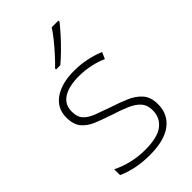

<svg xmlns="http://www.w3.org/2000/svg" viewBox="-235 -844 932 932"><g transform="rotate(-45 231.0 -378.0)"><path d="M416 -137Q416 -68 364.5 -29Q313 10 214 10Q159 10 115 0Q71 -10 42 -24V-64Q80 -45 124 -34.5Q168 -24 215 -24Q301 -24 339 -54Q377 -84 377 -135Q377 -170 357.5 -192Q338 -214 303 -229Q268 -244 223 -258Q175 -274 137 -289.5Q99 -305 77 -331.5Q55 -358 55 -406Q55 -469 105.5 -504.5Q156 -540 241 -540Q288 -540 329 -531Q370 -522 403 -508L388 -474Q359 -488 319 -496.5Q279 -505 240 -505Q171 -505 132.5 -480.5Q94 -456 94 -407Q94 -370 113 -350Q132 -330 165 -317.5Q198 -305 241 -290Q287 -275 326.5 -258.5Q366 -242 391 -214Q416 -186 416 -137ZM361 -758Q344 -737 319.5 -709.5Q295 -682 267 -654.5Q239 -627 214 -606H185V-613Q206 -633 231 -660.5Q256 -688 278.5 -716Q301 -744 315 -766H361Z"/></g></svg>

Font: Noto Sans Thai ExtraLight
Style: Regular
Weight: 200
Designer: Monotype Design Team
Foundry: Monotype Imaging Inc.
Version: Version 2.001; ttfautohint (v1.8.4.7-5d5b)